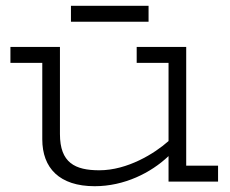

<svg xmlns="http://www.w3.org/2000/svg" viewBox="-20 -627 793 663"><path d="M733 -55H623V-465H452V-410H562V-140C514 -97 420 -39 323 -39C239 -39 187 -65 187 -164V-465H16V-410H126V-146C126 -47 185 16 307 16C409 16 501 -30 562 -88V0H733ZM493 -552V-607H225V-552Z"/></svg>

Font: Stint Ultra Expanded
Style: Regular
Weight: 400
Width: 7
Designer: Astigmatic (AOETI)
Foundry: Astigmatic (AOETI)
Version: Version 1.000